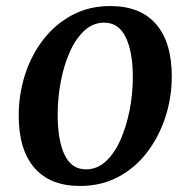

<svg xmlns="http://www.w3.org/2000/svg" viewBox="-20 -604 611 636"><path d="M245 12Q146 12 94 -48Q42 -108 42 -221Q42 -292 63 -357Q84 -422 123.5 -473Q163 -524 219 -554Q275 -584 345 -584Q445 -584 497 -524Q549 -464 549 -351Q549 -280 527.5 -215Q506 -150 466.5 -98.5Q427 -47 371 -17.5Q315 12 245 12ZM265 -43Q302 -43 331 -70Q360 -97 379.5 -141.5Q399 -186 409.5 -240Q420 -294 420 -348Q420 -432 396.5 -480.5Q373 -529 325 -529Q288 -529 259 -502Q230 -475 210.5 -430.5Q191 -386 181 -332Q171 -278 171 -224Q171 -139 194 -91Q217 -43 265 -43Z"/></svg>

Font: Yrsa SemiBold
Style: Italic
Weight: 600
Italic angle: -7.10001°
Version: Version 2.004